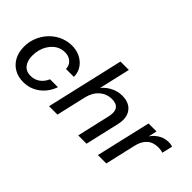

<svg xmlns="http://www.w3.org/2000/svg" viewBox="-57 -1197 1684 1684"><g transform="rotate(45 785.5 -354.5)"><path d="M246 11Q182 11 133.5 -17.5Q85 -46 58.5 -96.5Q32 -147 32 -213Q32 -265 47 -310.5Q62 -356 89 -394Q116 -432 152.5 -460Q189 -488 233 -503.5Q277 -519 325 -519Q369 -519 406 -505Q443 -491 470.5 -466.5Q498 -442 513.5 -409Q529 -376 529 -336H431Q430 -366 416 -387.5Q402 -409 378 -421.5Q354 -434 321 -434Q290 -434 262.5 -423Q235 -412 212.5 -391.5Q190 -371 173.5 -343.5Q157 -316 148 -282Q139 -248 139 -211Q139 -146 169 -109.5Q199 -73 254 -73Q302 -73 339 -99.5Q376 -126 396 -173H494Q464 -88 397.5 -38.5Q331 11 246 11Z M557 0 723 -720H827L661 0ZM919 0 990 -310Q1004 -372 981.5 -403.5Q959 -435 904 -435Q839 -435 791 -393.5Q743 -352 725 -278L740 -403Q776 -458 830.5 -489Q885 -520 945 -520Q1034 -520 1075 -464.5Q1116 -409 1095 -317L1022 0Z M1163 0 1281 -510H1380L1351 -383H1355L1267 0ZM1332 -283 1346 -405Q1373 -457 1419.5 -488.5Q1466 -520 1522 -520Q1538 -520 1550.5 -517.5Q1563 -515 1571 -512L1548 -414Q1539 -418 1522 -420.5Q1505 -423 1490 -423Q1426 -423 1386.5 -387Q1347 -351 1332 -283Z"/></g></svg>

Font: Instrument Sans Medium
Style: Italic
Weight: 500
Italic angle: -13°
Designer: Rodrigo Fuenzalida
Foundry: fragTYPE
Version: Version 1.000;gftools[0.9.28]